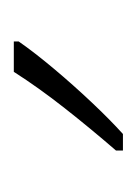

<svg xmlns="http://www.w3.org/2000/svg" viewBox="20 -824 198 278"><g transform="rotate(-90 119.0 -685.0)"><path d="M198 -757Q182 -734 158.5 -706Q135 -678 110 -651.5Q85 -625 64 -606H40V-616Q72 -653 101.5 -690.5Q131 -728 154 -764H198Z"/></g></svg>

Font: Noto Sans Thai Cond ExtLt
Style: Regular
Weight: 200
Width: 3
Designer: Monotype Design Team
Foundry: Monotype Imaging Inc.
Version: Version 2.002; ttfautohint (v1.8.4.7-5d5b)